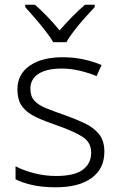

<svg xmlns="http://www.w3.org/2000/svg" viewBox="-20 -785 509 815"><path d="M423 -141Q423 -69 369 -29.5Q315 10 217 10Q161 10 118 0.5Q75 -9 46 -24V-79Q81 -61 126 -49.5Q171 -38 218 -38Q296 -38 331.5 -64.5Q367 -91 367 -137Q367 -181 330 -204.5Q293 -228 221 -253Q171 -270 133.5 -287.5Q96 -305 75 -332Q54 -359 54 -406Q54 -470 106 -506Q158 -542 245 -542Q293 -542 334.5 -533Q376 -524 411 -509L390 -462Q359 -475 320 -484.5Q281 -494 242 -494Q179 -494 144 -472Q109 -450 109 -408Q109 -376 126 -357.5Q143 -339 175 -326Q207 -313 253 -297Q301 -280 339 -262Q377 -244 400 -216Q423 -188 423 -141ZM206 -606Q193 -628 172 -655Q151 -682 128 -708.5Q105 -735 87 -755V-765H128Q155 -742 182.5 -713Q210 -684 233 -656Q257 -684 285.5 -713Q314 -742 341 -765H382V-755Q363 -735 339.5 -708.5Q316 -682 295 -655Q274 -628 262 -606Z"/></svg>

Font: Noto Sans Lao UI Light
Style: Regular
Weight: 300
Designer: Monotype Design Team
Foundry: Monotype Imaging Inc.
Version: Version 2.000; ttfautohint (v1.8.4.7-5d5b)